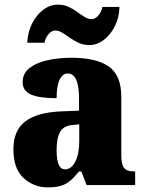

<svg xmlns="http://www.w3.org/2000/svg" viewBox="-20 -801 628 831"><path d="M187 10Q126 10 82 -30.5Q38 -71 38 -155Q38 -237 90 -276Q142 -315 246 -319L322 -322V-375Q322 -483 273 -483Q251 -483 238 -456Q225 -429 225 -376Q150 -376 114 -392Q78 -408 78 -445Q78 -483 107 -506Q136 -529 184 -540Q232 -551 289 -551Q397 -551 451 -513Q505 -475 505 -382V-129Q505 -89 517 -74Q529 -59 561 -59H565V0H355L332 -59H322Q301 -33 283 -18Q265 -3 242.5 3.5Q220 10 187 10ZM261 -68Q289 -68 306 -101.5Q323 -135 323 -191V-263L294 -260Q255 -257 240 -230Q225 -203 225 -151Q225 -68 261 -68ZM367 -606Q341 -606 320.5 -615.5Q300 -625 282.5 -637.5Q265 -650 249.5 -659.5Q234 -669 219 -669Q203 -669 189.5 -652.5Q176 -636 173 -616H98Q100 -662 119 -699.5Q138 -737 167.5 -759Q197 -781 231 -781Q256 -781 276.5 -771.5Q297 -762 314 -749.5Q331 -737 346.5 -727.5Q362 -718 377 -718Q392 -718 406 -734.5Q420 -751 423 -771H497Q496 -725 477 -687.5Q458 -650 429 -628Q400 -606 367 -606Z"/></svg>

Font: Noto Serif SemiCondensed Black
Style: Regular
Weight: 900
Width: 4
Designer: Monotype Design Team
Foundry: Monotype Imaging Inc.
Version: Version 2.014; ttfautohint (v1.8.4.7-5d5b)